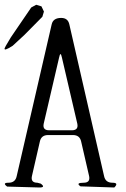

<svg xmlns="http://www.w3.org/2000/svg" viewBox="-23 -831 543 826"><path d="M424.8 -73.2Q430.7 -44.9 460.9 -44.9Q489.3 -44.9 468.8 -24.4L323.2 -29.3Q300.8 -44.9 336.9 -44.9Q366.2 -44.9 360.4 -73.2L326.2 -221.7Q320.3 -250 291 -250H183.6Q154.3 -250 148.4 -221.7L114.3 -73.2Q108.4 -44.9 137.7 -44.9L152.3 -41Q174.8 -24.4 146.5 -24.4L7.8 -28.3Q-14.6 -44.9 13.7 -44.9Q43 -44.9 48.8 -73.2L199.2 -725.6Q205.1 -753.9 240.2 -753.9Q269.5 -753.9 275.4 -725.6ZM165 -298.8Q159.2 -270.5 188.5 -270.5H286.1Q315.4 -270.5 309.6 -298.8L243.2 -584Q237.3 -612.3 231.4 -584ZM159.2 -758.8 82 -680.7 31.2 -633.8 12.7 -623Q-12.7 -609.4 2 -633.8L23.4 -669.9L111.3 -798.8L132.8 -810.5L155.3 -803.7L166 -781.2Z"/></svg>

Font: B2 Hana
Style: Regular
Weight: 500
Version: 2020-08-05; (max)